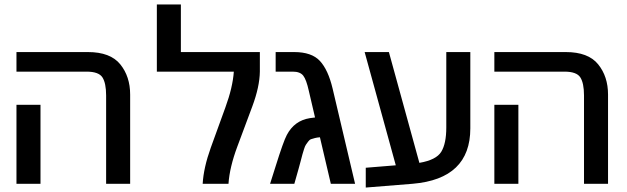

<svg xmlns="http://www.w3.org/2000/svg" viewBox="-20 -826 2819 863"><path d="M565 -401V0H457V-397Q457 -452 440.5 -478Q424 -504 369 -504H54V-592H375Q476 -592 520.5 -537Q565 -482 565 -401ZM54 0V-355H162V0Z M891 0Q895 -72 927.5 -162.5Q960 -253 993 -343Q1026 -433 1031 -504H685V-806H793V-592H1148V-504Q1147 -436 1114 -347.5Q1081 -259 1046.5 -166.5Q1012 -74 1007 0Z M1475 -428 1576 0H1467L1418 -209Q1405 -208 1395.5 -205.5Q1386 -203 1378.5 -200.5Q1371 -198 1365 -189.5Q1359 -181 1355 -175.5Q1351 -170 1346.5 -155.5Q1342 -141 1339.5 -132.5Q1337 -124 1331.5 -102Q1326 -80 1322 -67L1303 0H1194L1219 -79Q1254 -191 1269 -219Q1303 -284 1373 -295Q1384 -297 1396 -298L1368 -418Q1357 -468 1343 -486Q1329 -504 1296 -504H1219V-592H1302Q1381 -592 1418 -552Q1455 -512 1475 -428Z M2094 -249Q2094 -22 1835 0L1624 17V-72L1759 -83L1619 -592H1728L1865 -94Q1941 -107 1963.5 -144Q1986 -181 1986 -253V-592H2094Z M2713 -401V0H2605V-397Q2605 -452 2588.5 -478Q2572 -504 2517 -504H2202V-592H2523Q2624 -592 2668.5 -537Q2713 -482 2713 -401ZM2202 0V-355H2310V0Z"/></svg>

Font: LT Superior Semi-bold
Style: Regular
Weight: 600
Designer: Daniel Lyons
Foundry: LyonsType
Version: Version 1.0